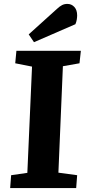

<svg xmlns="http://www.w3.org/2000/svg" viewBox="-20 -963 442 983"><path d="M144 -622 58 -639 64 -703H394L387 -639L302 -624L279 -79L375 -66L370 0H32L37 -66L120 -78ZM271 -917Q286 -931 298 -937Q310 -943 325 -943Q346 -943 360.5 -927.5Q375 -912 375 -884Q375 -875 373 -862.5Q371 -850 366 -839L154 -747L127 -787Z"/></svg>

Font: Literata 18pt
Style: Bold Italic
Weight: 700
Italic angle: -2°
Designer: Latin by Veronika Burian and Jose Scaglione. Greek by Irene Vlachou. Cyrillic by Vera Evstafieva
Foundry: TypeTogether
Version: Version 3.103;gftools[0.9.29]